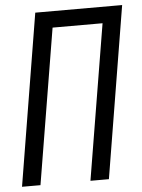

<svg xmlns="http://www.w3.org/2000/svg" viewBox="-53 -777 606 819"><g transform="rotate(-5 250.5 -367.5)"><path d="M8 0 129 -735H501L380 0H301L411 -665H197L87 0Z"/></g></svg>

Font: Iosevka Term Curly
Style: Italic
Weight: 400
Italic angle: -9°
Designer: Belleve Invis
Foundry: Belleve Invis
Version: Version 32.3.0